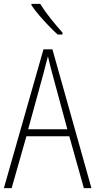

<svg xmlns="http://www.w3.org/2000/svg" viewBox="-20 -969 491 989"><path d="M412 0 337 -267H116L40 0H0L204 -715H250L451 0ZM249 -591Q243 -614 237.5 -635Q232 -656 227 -679Q221 -657 215.5 -636Q210 -615 204 -591L125 -303H327ZM187 -949Q210 -912 241.5 -872.5Q273 -833 302 -801V-791H277Q256 -810 230.5 -836.5Q205 -863 181.5 -890.5Q158 -918 142 -942V-949Z"/></svg>

Font: Noto Sans Kannada Condensed ExtraLight
Style: Regular
Weight: 200
Width: 3
Designer: Jelle Bosma - Monotype Design Team
Foundry: Monotype Imaging Inc.
Version: Version 2.005; ttfautohint (v1.8.4.7-5d5b)